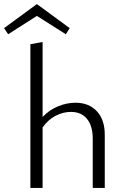

<svg xmlns="http://www.w3.org/2000/svg" viewBox="-64 -922 618 942"><path d="M117 -844 -24 -754 -44 -784 117 -902 278 -784 259 -754ZM450 -261V0H391V-242Q391 -304 363 -338.5Q335 -373 284 -373Q246 -373 209 -354Q172 -335 145 -297V0H85V-705L145 -716V-348Q178 -383 221 -400.5Q264 -418 306 -418Q372 -418 411 -376.5Q450 -335 450 -261Z"/></svg>

Font: Isabella Sans
Style: Regular
Weight: 400
Designer: Original fonts by Christian Thalmann (Catharsis Fonts), Modifications by Cristiano Sobral
Version: Version 0.002;July 12, 2020;FontCreator 13.0.0.2655 64-bit; 